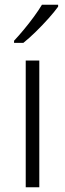

<svg xmlns="http://www.w3.org/2000/svg" viewBox="-20 -786 273 806"><path d="M145 0H88V-532H145ZM224 -766V-758Q209 -737 184 -709Q159 -681 131 -653.5Q103 -626 78 -606H39V-615Q57 -634 79.5 -661Q102 -688 122.5 -716Q143 -744 156 -766Z"/></svg>

Font: Noto Sans Cherokee Light
Style: Regular
Weight: 300
Designer: Monotype Design Team
Foundry: Monotype Imaging Inc.
Version: Version 2.001; ttfautohint (v1.8.4.7-5d5b)